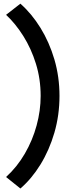

<svg xmlns="http://www.w3.org/2000/svg" viewBox="-20 -866 388 1065"><path d="M93 179.6 13.7 115.8Q75.3 59.6 118 -14.2Q160.8 -88 183.1 -170.2Q205.5 -252.5 205.5 -334Q205.5 -427.8 179.3 -512.2Q153.1 -596.6 109.5 -665.9Q65.9 -735.2 13.7 -783.8L93 -845.6Q155.3 -790.9 204.4 -711.6Q253.5 -632.3 281.8 -536.1Q310 -439.8 310 -334Q310 -227.6 281.8 -130.3Q253.5 -33.1 204.4 46.6Q155.3 126.2 93 179.6Z"/></svg>

Font: Reddit Sans
Style: Regular
Weight: 400
Designer: Stephen Hutchings
Foundry: Reddit
Version: Version 1.014